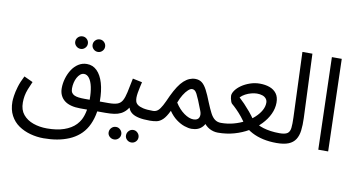

<svg xmlns="http://www.w3.org/2000/svg" viewBox="-89 -932 2665 1437"><g transform="rotate(10 1244.0 -213.5)"><path d="M595 -434Q575 -434 561 -448Q547 -462 547 -481Q547 -501 561 -515Q575 -529 595 -529Q614 -529 628 -515Q642 -501 642 -481Q642 -462 628 -448Q614 -434 595 -434ZM464 -434Q444 -434 429.5 -448Q415 -462 415 -481Q415 -501 429 -515Q443 -529 464 -529Q483 -529 497 -515Q511 -501 511 -481Q511 -462 497 -448Q483 -434 464 -434Z M306 273Q255 273 205.5 259.5Q156 246 116.5 219Q77 192 53.5 148Q30 104 30 43Q30 28 34 -1.5Q38 -31 50 -71.5Q62 -112 86 -158L153 -127Q138 -94 127.5 -67Q117 -40 112.5 -15Q108 10 108 36Q108 92 137 127Q166 162 214 179Q262 196 318 196Q355 196 387.5 191.5Q420 187 447.5 177.5Q475 168 497.5 154.5Q520 141 537 123Q554 105 566 83Q582 52 589.5 11Q597 -30 597 -74Q597 -127 588.5 -167.5Q580 -208 563 -231Q546 -254 523 -254Q507 -254 494 -243Q481 -232 471.5 -214.5Q462 -197 457 -175.5Q452 -154 452 -132Q452 -112 459 -100.5Q466 -89 479.5 -82.5Q493 -76 513 -73.5Q533 -71 558 -71H740Q761 -71 770.5 -61.5Q780 -52 780 -35Q780 -18 767.5 -6.5Q755 5 730 5H539Q500 5 469.5 -3Q439 -11 418.5 -27Q398 -43 387 -66.5Q376 -90 376 -120Q376 -157 387 -194.5Q398 -232 418 -263Q438 -294 467 -312.5Q496 -331 531 -331Q576 -331 608 -299.5Q640 -268 657 -210Q674 -152 674 -73Q674 -18 662.5 33.5Q651 85 628 126Q606 165 573 193Q540 221 498.5 238.5Q457 256 409 264.5Q361 273 306 273Z M959 190Q939 190 925 176.5Q911 163 911 144Q911 124 925 109.5Q939 95 959 95Q978 95 992 109.5Q1006 124 1006 143Q1006 163 992 176.5Q978 190 959 190ZM828 190Q808 190 793.5 176.5Q779 163 779 144Q779 124 793 109.5Q807 95 828 95Q847 95 861 109.5Q875 124 875 143Q875 163 861 176.5Q847 190 828 190Z M730 5 740 -71Q783 -71 807 -79.5Q831 -88 844 -111Q857 -134 866 -175.5Q875 -217 888 -283L960 -268Q956 -250 951 -228Q946 -206 942.5 -184.5Q939 -163 939 -147Q939 -132 943 -118.5Q947 -105 961 -94.5Q975 -84 1002.5 -77.5Q1030 -71 1078 -71Q1099 -71 1108.5 -61.5Q1118 -52 1118 -35Q1118 -19 1106.5 -7Q1095 5 1068 5Q1017 5 984.5 -2Q952 -9 933 -22Q914 -35 905 -54.5Q896 -74 892 -99L920 -97Q904 -65 886 -45Q868 -25 846 -14Q824 -3 795.5 1Q767 5 730 5Z M1068 5 1077 -71Q1100 -71 1115.5 -84.5Q1131 -98 1146.5 -127Q1162 -156 1183 -204Q1203 -246 1223 -276.5Q1243 -307 1263.5 -325.5Q1284 -344 1305.5 -353Q1327 -362 1349 -362Q1379 -362 1399.5 -346.5Q1420 -331 1438.5 -296Q1457 -261 1479 -204Q1497 -160 1512.5 -130Q1528 -100 1547.5 -85.5Q1567 -71 1594 -71Q1615 -71 1624.5 -61.5Q1634 -52 1634 -35Q1634 -19 1623 -7Q1612 5 1585 5Q1550 5 1519.5 -11.5Q1489 -28 1465 -64L1493 -73Q1486 -44 1470 -25Q1454 -6 1432.5 2.5Q1411 11 1385 11Q1361 11 1330 0.5Q1299 -10 1267.5 -33.5Q1236 -57 1210 -95Q1187 -47 1165 -26Q1143 -5 1119.5 0Q1096 5 1068 5ZM1246 -164Q1261 -140 1278.5 -121Q1296 -102 1315 -88.5Q1334 -75 1352 -68Q1370 -61 1386 -61Q1419 -61 1428.5 -82.5Q1438 -104 1427 -132Q1409 -179 1397 -208Q1385 -237 1376 -254Q1367 -271 1358 -277Q1349 -283 1339 -283Q1326 -283 1309 -267.5Q1292 -252 1275.5 -225.5Q1259 -199 1246 -164Z M1584 5 1594 -71Q1644 -71 1690 -83.5Q1736 -96 1775 -117Q1814 -138 1842.5 -164.5Q1871 -191 1887 -220Q1903 -249 1903 -278Q1903 -296 1892.5 -309Q1882 -322 1864 -328Q1846 -334 1823 -334Q1804 -334 1780.5 -328Q1757 -322 1735.5 -310.5Q1714 -299 1699 -283Q1718 -266 1740.5 -242.5Q1763 -219 1786.5 -191Q1810 -163 1832 -130Q1850 -117 1870.5 -106Q1891 -95 1916 -87.5Q1941 -80 1972 -75.5Q2003 -71 2040 -71Q2060 -71 2070 -62Q2080 -53 2080 -35Q2080 -16 2067 -5.5Q2054 5 2030 5Q1974 5 1927 -5.5Q1880 -16 1842 -36Q1804 -56 1773 -86Q1755 -116 1733.5 -142.5Q1712 -169 1690.5 -190.5Q1669 -212 1651 -227Q1647 -231 1643 -241.5Q1639 -252 1636.5 -264Q1634 -276 1634 -284Q1634 -303 1650 -325.5Q1666 -348 1693.5 -367Q1721 -386 1757 -398.5Q1793 -411 1831 -411Q1873 -411 1906 -399Q1939 -387 1958.5 -361Q1978 -335 1978 -292Q1978 -248 1958 -205Q1938 -162 1901.5 -124Q1865 -86 1815.5 -57Q1766 -28 1707.5 -11.5Q1649 5 1584 5Z M2030 5 2039 -71Q2081 -71 2099 -83.5Q2117 -96 2120.5 -125.5Q2124 -155 2122 -205L2103 -700H2179L2199 -214Q2201 -161 2196 -120Q2191 -79 2173 -51Q2155 -23 2120.5 -9Q2086 5 2030 5Z M2347 0 2327 -700H2402L2422 0Z"/></g></svg>

Font: Noto Sans Arabic Condensed
Style: Regular
Weight: 400
Width: 3
Designer: Monotype Design Team, Nadine Chahine, Nizar Qandah and Khaled Hosny
Foundry: Monotype Imaging Inc.
Version: Version 2.012